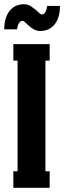

<svg xmlns="http://www.w3.org/2000/svg" viewBox="-30 -889 304 909"><path d="M159.2 -742.2Q145 -742.2 130.9 -749.8Q116.7 -757.3 107.7 -766.1Q98.6 -774.9 90.1 -782.5Q81.5 -790 77.1 -790Q56.2 -790 50.8 -750H-9.8Q-9.8 -805.7 15.4 -837.4Q40.5 -869.1 85 -869.1Q102.5 -869.1 120.1 -856.9Q137.7 -844.7 149.9 -832.8Q162.1 -820.8 166 -820.8Q177.7 -820.8 183.8 -829.6Q189.9 -838.4 192.9 -860.8H253.9Q253.9 -805.2 228.8 -773.7Q203.6 -742.2 159.2 -742.2ZM205.1 0H33.2V-78.1H53.2V-602.1H33.2V-680.2H205.1V-602.1H185.1V-78.1H205.1Z"/></svg>

Font: Margherita Black
Style: Regular
Weight: 900
Designer: James Puckett
Foundry: Dunwich Type Founders
Version: Version 1.008;hotconv 1.0.109;makeotfexe 2.5.65596